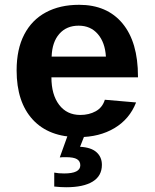

<svg xmlns="http://www.w3.org/2000/svg" viewBox="-20 -558 640 795"><path d="M305.7 9.8Q182.6 9.8 115.7 -62.7Q48.8 -135.3 48.8 -266.6Q48.8 -354.5 80.3 -415Q111.8 -475.6 169.9 -506.8Q228 -538.1 307.6 -538.1Q423.3 -538.1 487.3 -460.9Q551.3 -383.8 551.3 -241.7V-237.8H192.9Q192.9 -166 224.9 -124Q256.8 -82 312.5 -82Q348.6 -82 376.5 -97.4Q404.3 -112.8 414.1 -145L543.5 -133.8Q516.6 -64.9 454.1 -27.6Q391.6 9.8 305.7 9.8ZM305.7 -451.7Q255.4 -451.7 225.6 -417.7Q195.8 -383.8 193.8 -323.7H418.5Q415 -382.3 385 -417Q355 -451.7 305.7 -451.7ZM401.9 124.5Q401.9 170.4 363.8 193.8Q325.7 217.3 253.9 217.3Q231.9 217.3 204.6 214.4V156.7Q221.7 160.2 245.6 160.2Q312.5 160.2 312.5 126.5Q312.5 109.4 298.8 101.1Q285.2 92.8 252.9 92.8Q234.4 92.8 227.5 93.8L261.2 0H331.1L311.5 49.8Q357.4 52.2 379.6 72.3Q401.9 92.3 401.9 124.5Z"/></svg>

Font: Cousine
Style: Bold
Weight: 700
Monospace: yes
Designer: Steve Matteson
Foundry: Ascender Corporation
Version: Version 1.20